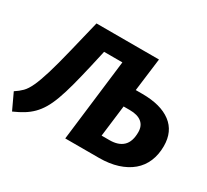

<svg xmlns="http://www.w3.org/2000/svg" viewBox="-178 -914 1247 1155"><g transform="rotate(30 445.5 -336.5)"><path d="M-37 -91Q-9 -109 11.5 -129.5Q32 -150 50.5 -190Q69 -230 89.5 -297Q110 -364 137 -475L190 -693H624L595 -464H641Q769 -464 839.5 -411Q910 -358 910 -256Q910 -197 890 -149.5Q870 -102 831 -69Q792 -36 735.5 -18Q679 0 607 0H373L442 -568H315L290 -457Q270 -370 253 -306Q236 -242 218.5 -194.5Q201 -147 181.5 -114.5Q162 -82 138 -58Q114 -34 84 -15.5Q54 3 15 20ZM581 -342 554 -124H609Q670 -124 702.5 -155Q735 -186 735 -252Q735 -296 706.5 -319Q678 -342 624 -342Z"/></g></svg>

Font: Szlgxwxxxixliatcpuztgldltzi
Style: Regular
Weight: 700
Italic angle: -8°
Designer: Carrois Corporate & Edenspiekermann
Foundry: Carrois Corporate GbR & Edenspiekermann AG
Version: Version 2.001